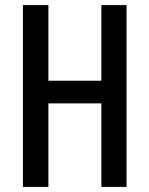

<svg xmlns="http://www.w3.org/2000/svg" viewBox="-20 -734 587 754"><path d="M477 0H378V-328H170V0H70V-714H170V-417H378V-714H477Z"/></svg>

Font: Noto Sans Thai Looped ExtraCondensed Medium
Style: Regular
Weight: 500
Width: 2
Designer: Sasikarn Vongin, Ben Mitchell
Foundry: The Fontpad Ltd
Version: Version 1.001; ttfautohint (v1.8.4.7-5d5b)